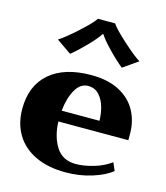

<svg xmlns="http://www.w3.org/2000/svg" viewBox="-118 -885 852 986"><g transform="rotate(15 308.0 -392.5)"><path d="M188 -584 109 -639Q144 -661 204 -715.5Q264 -770 280 -795H371Q387 -770 447 -715.5Q507 -661 542 -639L463 -584Q428 -612 385.5 -656Q343 -700 327 -726H324Q308 -700 265.5 -656Q223 -612 188 -584ZM592 -233H220Q223 -152 257.5 -98.5Q292 -45 362 -45Q404 -45 456 -60Q508 -75 547 -104L565 -62Q529 -32 463 -11Q397 10 322 10Q229 10 161.5 -22Q94 -54 59 -112.5Q24 -171 24 -248Q24 -372 102.5 -439.5Q181 -507 323 -507Q413 -507 473.5 -474.5Q534 -442 563 -387.5Q592 -333 592 -267ZM423 -291Q423 -324 413.5 -360.5Q404 -397 381 -423Q358 -449 322 -449Q280 -449 254.5 -404Q229 -359 222 -291Z"/></g></svg>

Font: Trirong Black
Style: Regular
Weight: 900
Designer: Katatrad Team
Foundry: CadsonDemak
Version: Version 1.001